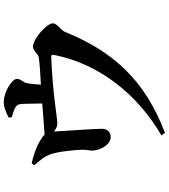

<svg xmlns="http://www.w3.org/2000/svg" viewBox="43 -888 913 1040"><g transform="rotate(-90 500.0 -368.5)"><path d="M384 -762C404 -756 423 -751 438 -742C454 -732 456 -721 457 -699L459 -597C408 -593 345 -587 290 -584C283 -592 273 -599 256 -609C222 -630 173 -646 134 -654L125 -639C151 -609 172 -586 185 -548C198 -512 210 -406 208 -371C208 -352 203 -335 204 -324C204 -284 236 -225 277 -226C304 -226 322 -242 322 -275C322 -312 310 -478 307 -533C323 -521 336 -515 351 -515C381 -515 512 -540 707 -548C722 -549 725 -545 721 -528C673 -292 515 -85 286 49L300 68C590 -42 743 -218 846 -472C856 -498 893 -514 893 -540C893 -572 809 -647 766 -647C744 -647 727 -617 706 -615C671 -610 614 -607 561 -604C562 -629 565 -657 568 -675C573 -706 592 -708 592 -735C592 -759 525 -805 466 -805C435 -805 407 -790 383 -779Z"/></g></svg>

Font: Noto Serif JP
Style: Bold
Weight: 700
Designer: Ryoko NISHIZUKA 西塚涼子 (kana & ideographs); Frank Grießhammer (Latin, Greek & Cyrillic); Wenlong ZHANG 张文龙 (bopomofo); San
Foundry: Adobe
Version: Version 2.001;hotconv 1.1.0;makeotfexe 2.6.0